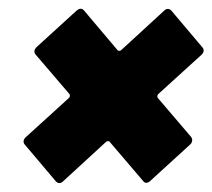

<svg xmlns="http://www.w3.org/2000/svg" viewBox="-20 -529 482 436"><path d="M440 -421 369 -505C364 -510 358 -510 353 -505L255 -415C252 -413 249 -413 247 -415L171 -505C166 -511 160 -510 154 -505L63 -422C58 -417 56 -411 61 -405L138 -315C139 -313 139 -309 137 -307L38 -217C33 -212 32 -206 36 -201L107 -117C112 -112 118 -112 123 -117L221 -207C224 -209 227 -209 229 -207L305 -118C309 -112 316 -113 321 -118L412 -201C417 -206 418 -212 414 -218L338 -307C337 -309 337 -313 339 -315L438 -405C443 -410 444 -416 440 -421Z"/></svg>

Font: Barlow ExtraBold
Style: Italic
Weight: 800
Italic angle: -7°
Designer: Jeremy Tribby
Foundry: Tribby Type
Version: Version 1.422;hotconv 1.0.109;makeotfexe 2.5.65596